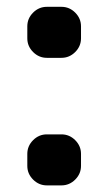

<svg xmlns="http://www.w3.org/2000/svg" viewBox="-20 -567 309 566"><path d="M118.2 -396.5Q94.7 -396.5 77.6 -413.6Q60.5 -430.7 60.5 -454.1V-489.3Q60.5 -512.7 77.6 -529.8Q94.7 -546.9 118.2 -546.9H161.1Q184.6 -546.9 201.7 -529.8Q218.8 -512.7 218.8 -489.3V-454.1Q218.8 -430.7 201.7 -413.6Q184.6 -396.5 161.1 -396.5ZM118.2 -20.5Q94.7 -20.5 77.6 -37.6Q60.5 -54.7 60.5 -78.1V-113.3Q60.5 -136.7 77.6 -153.8Q94.7 -170.9 118.2 -170.9H161.1Q184.6 -170.9 201.7 -153.8Q218.8 -136.7 218.8 -113.3V-78.1Q218.8 -54.7 201.7 -37.6Q184.6 -20.5 161.1 -20.5Z"/></svg>

Font: Gen Jyuu Gothic Heavy
Style: Bold
Weight: 900
Designer: [Source Han Sans]
Ryoko NISHIZUKA  (kana & ideographs); Paul D. Hunt (Latin, Greek & Cyrillic); Wenlong ZHANG  (bopomofo
Version: Version 1.002.20150607